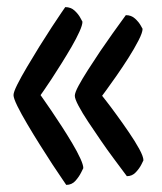

<svg xmlns="http://www.w3.org/2000/svg" viewBox="-20 -520 456 540"><path d="M166.3 0Q166.3 0 155.5 -15.9Q144.6 -31.8 127.7 -57.3Q110.9 -82.9 92.2 -112.8Q73.4 -142.6 56.6 -171.2Q39.7 -199.7 28.8 -221.8Q18 -243.9 18 -252.5Q18 -261 28.7 -282.3Q39.3 -303.5 55.9 -331.5Q72.4 -359.5 90.7 -389Q109.1 -418.5 125.6 -443.7Q142.2 -468.9 152.8 -484.5Q163.5 -500 163.5 -500Q179.5 -500 190.1 -489.9Q200.8 -479.8 206.3 -469.3Q211.9 -458.9 211.9 -458.9Q211.9 -449.4 203.3 -430.6Q194.8 -411.7 181.4 -388.6Q168 -365.6 153 -341.6Q138.1 -317.6 124.7 -297.3Q111.3 -277 102.7 -264.7Q94.1 -252.5 94.1 -252.5Q94.1 -252.5 102.7 -240.2Q111.3 -227.9 125 -207.9Q138.8 -187.8 154.2 -163.8Q169.7 -139.8 183.4 -116.7Q197.2 -93.6 205.7 -74.9Q214.3 -56.3 214.3 -47.1Q214.3 -47.1 208.4 -35.2Q202.5 -23.2 192.3 -11.6Q182 0 166.3 0ZM336.8 -24.5Q336.8 -24.5 326.2 -38.7Q315.7 -52.9 298.8 -75.5Q281.9 -98.1 263.6 -124.8Q245.2 -151.5 228.3 -177Q211.4 -202.5 200.9 -222.3Q190.4 -242.1 190.4 -250.6Q190.4 -259.2 200.7 -278.5Q211.1 -297.8 227.6 -323.6Q244.1 -349.5 262.1 -376.2Q280.2 -402.9 296.7 -425.9Q313.2 -449 323.6 -463.2Q333.9 -477.4 333.9 -477.4Q349.3 -477.4 359.6 -467.9Q369.9 -458.5 375.5 -448.7Q381 -438.9 381 -438.9Q381 -428.4 369.4 -405.9Q357.8 -383.3 341.1 -357Q324.3 -330.7 307.3 -306.3Q290.3 -281.9 278.8 -266.3Q267.2 -250.6 267.2 -250.6Q267.2 -250.6 278.9 -235.7Q290.7 -220.7 307.8 -197.1Q325 -173.6 342.4 -148.1Q359.9 -122.6 371.7 -101Q383.4 -79.5 383.4 -69.1Q383.4 -69.1 377.9 -57.8Q372.3 -46.5 362 -35.5Q351.8 -24.5 336.8 -24.5Z"/></svg>

Font: Yanone Kaffeesatz ExtraLight
Style: Regular
Weight: 200
Designer: Yanone (Cyrillic: Daniel Pouzeot, Huerta Tipografica, and Cyreal)
Foundry: Yanone
Version: Version 2.003